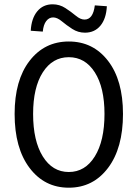

<svg xmlns="http://www.w3.org/2000/svg" viewBox="-20 -861 640 893"><path d="M48 -331Q48 -488 117.5 -578Q187 -668 300 -668Q413 -668 482.5 -578Q552 -488 552 -331Q552 -172 482.5 -80Q413 12 300 12Q187 12 117.5 -80Q48 -172 48 -331ZM466 -331Q466 -454 421 -524.5Q376 -595 300 -595Q224 -595 179 -524.5Q134 -454 134 -331Q134 -206 179 -133.5Q224 -61 300 -61Q376 -61 421 -133.5Q466 -206 466 -331ZM375 -709Q343 -709 316 -726.5Q289 -744 267.5 -762Q246 -780 227 -780Q208 -780 195 -763Q182 -746 179 -714L123 -718Q126 -775 153 -808Q180 -841 225 -841Q257 -841 284 -823.5Q311 -806 332.5 -788Q354 -770 373 -770Q413 -770 421 -836L477 -832Q474 -774 447 -741.5Q420 -709 375 -709Z"/></svg>

Font: TypoPRO Source Code Pro
Style: Regular
Weight: 400
Monospace: yes
Designer: Paul D. Hunt, Teo Tuominen
Foundry: Adobe Systems Incorporated
Version: Version 2.010;PS 1.0;hotconv 1.0.84;makeotf.lib2.5.63406